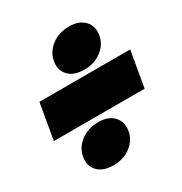

<svg xmlns="http://www.w3.org/2000/svg" viewBox="-164 -808 886 936"><g transform="rotate(-30 279.5 -339.5)"><path d="M13 -240 48 -441H559L524 -240ZM353 -101Q345 -54 304.5 -23Q264 8 207 8Q149 8 119.5 -23Q90 -54 98 -101Q106 -149 147 -180.5Q188 -212 246 -212Q303 -212 332 -180.5Q361 -149 353 -101ZM463 -576Q455 -529 414.5 -498Q374 -467 317 -467Q259 -467 229.5 -498Q200 -529 208 -576Q216 -624 257 -655.5Q298 -687 356 -687Q413 -687 442 -655.5Q471 -624 463 -576Z"/></g></svg>

Font: Poppins Black
Style: Italic
Weight: 900
Italic angle: -10°
Designer: Ninad Kale (Devanagari), Jonny Pinhorn (Latin)
Foundry: Indian Type Foundry
Version: Version 3.200;PS 1.000;hotconv 16.6.54;makeotf.lib2.5.65590